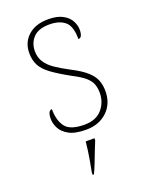

<svg xmlns="http://www.w3.org/2000/svg" viewBox="-144 -614 693 907"><g transform="rotate(-20 202.5 -160.5)"><path d="M206 10Q150 10 119.5 -7Q89 -24 77 -48.5Q65 -73 65 -95Q65 -109 67.5 -118.5Q70 -128 74.5 -132.5Q79 -137 86 -137Q86 -80 110.5 -47.5Q135 -15 206 -15Q265 -15 295 -50Q325 -85 325 -132Q325 -156 318 -175.5Q311 -195 290.5 -213Q270 -231 229 -252Q171 -284 137.5 -308.5Q104 -333 90 -359.5Q76 -386 76 -422Q76 -475 113 -508.5Q150 -542 214 -542Q259 -542 286.5 -527Q314 -512 326 -489.5Q338 -467 338 -445Q338 -426 333 -415.5Q328 -405 317 -405Q317 -470 289 -493.5Q261 -517 211 -517Q156 -517 130 -489.5Q104 -462 104 -421Q104 -390 119 -366.5Q134 -343 162.5 -323.5Q191 -304 231 -283Q282 -257 308 -233.5Q334 -210 343.5 -185.5Q353 -161 353 -131Q353 -68 312 -29Q271 10 206 10ZM161 208Q166 183 170.5 157.5Q175 132 178.5 107.5Q182 83 184 61H228V71Q219 92 208.5 119.5Q198 147 187.5 174Q177 201 167 221H161Z"/></g></svg>

Font: Noto Serif Thai Thin
Style: Regular
Weight: 250
Version: Version 2.001